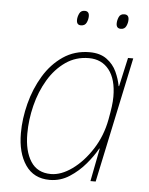

<svg xmlns="http://www.w3.org/2000/svg" viewBox="-52 -752 624 805"><g transform="rotate(5 260.0 -349.5)"><path d="M187 10Q120 10 85 -41Q50 -92 50 -175Q50 -236 66.5 -300Q83 -364 115.5 -418Q148 -472 196.5 -505Q245 -538 308 -538Q352 -538 380 -517.5Q408 -497 422 -466.5Q436 -436 441 -407H443L470 -528H492L380 0H358L385 -139H383Q366 -108 337 -73.5Q308 -39 270 -14.5Q232 10 187 10ZM190 -15Q233 -15 279 -48Q325 -81 361.5 -137.5Q398 -194 411 -264Q417 -296 420 -318.5Q423 -341 423 -361Q423 -434 392 -473.5Q361 -513 307 -513Q252 -513 209 -483Q166 -453 136.5 -403.5Q107 -354 92 -294Q77 -234 77 -175Q77 -102 105 -58.5Q133 -15 190 -15ZM429 -647Q410 -647 410 -668Q410 -681 416 -695Q422 -709 439 -709Q458 -709 458 -688Q458 -674 451.5 -660.5Q445 -647 429 -647ZM261 -647Q243 -647 243 -668Q243 -681 249.5 -695Q256 -709 272 -709Q291 -709 291 -688Q291 -674 284.5 -660.5Q278 -647 261 -647Z"/></g></svg>

Font: Noto Sans Disp Thin
Style: Italic
Weight: 100
Italic angle: -12°
Designer: Monotype Design Team
Foundry: Monotype Imaging Inc.
Version: Version 2.000;GOOG;noto-source:20170915:90ef993387c0